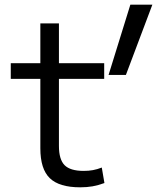

<svg xmlns="http://www.w3.org/2000/svg" viewBox="-20 -790 704 820"><path d="M322.6 10Q233 10 192.6 -29.1Q152.3 -68.1 152.3 -156.7V-453.3H26V-520H152.3V-690H231.7V-520H425V-453.3H231.7V-166.7Q231.7 -108.8 256 -84.4Q280.4 -60.1 337.3 -60.1Q358.7 -60.1 376.8 -63.4Q395 -66.7 414.7 -74.4L426 -8.3Q400 1.3 375.7 5.7Q351.3 10 322.6 10ZM443.7 -470 536.7 -770H630.7L517.7 -470Z"/></svg>

Font: M PLUS 2 Thin
Style: Regular
Weight: 100
Designer: Coji Morishita
Foundry: UNDERFOREST DESIGN
Version: Version 1.001